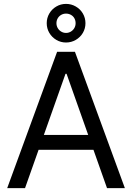

<svg xmlns="http://www.w3.org/2000/svg" viewBox="-20 -976 685 996"><path d="M17.3 0 276.2 -707.2H368.8L627.8 0H535.2L325.3 -593.2H319.8L109.8 0ZM504.1 -276.2V-198.9H141.6V-276.2ZM222.4 -855.7Q222.4 -882.9 235.8 -905.9Q249.3 -928.9 272.3 -942.3Q295.2 -955.8 322.5 -955.8Q349.8 -955.8 373.1 -942.3Q396.4 -928.9 409.9 -905.9Q423.3 -882.9 423.3 -855.7Q423.3 -828.4 409.9 -805.4Q396.4 -782.5 373.1 -769Q349.8 -755.5 322.5 -755.5Q295.2 -755.5 272.3 -769Q249.3 -782.5 235.8 -805.4Q222.4 -828.4 222.4 -855.7ZM372.2 -855.7Q372.2 -869.5 366 -880.9Q359.8 -892.3 348.2 -898.8Q336.7 -905.4 322.5 -905.4Q308.7 -905.4 297.3 -898.8Q285.9 -892.3 279.4 -880.9Q272.8 -869.5 272.8 -855.7Q272.8 -841.9 279.4 -830.5Q285.9 -819.1 297.3 -812.2Q308.7 -805.2 322.5 -805.2Q336.3 -805.2 347.7 -812.2Q359.1 -819.1 365.7 -830.5Q372.2 -841.9 372.2 -855.7Z"/></svg>

Font: Pretendard Variable
Style: Regular
Weight: 400
Designer: Base glyphs from Inter by Rasmus Andersson; Hangul glyphs from Noto Sans CJK(Source Han Sans) by Jang Soo-young and Kang
Foundry: Kil Hyung-jin
Version: Version 1.100;FEAKit 1.0